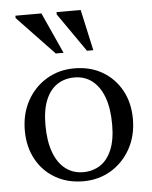

<svg xmlns="http://www.w3.org/2000/svg" viewBox="-51 -720 613 772"><g transform="rotate(-5 256.0 -333.5)"><path d="M257 -26.5Q296 -26.5 325.8 -45.8Q355.5 -65 372.5 -105.2Q389.5 -145.5 389.5 -207Q389.5 -273 372.8 -317.8Q356 -362.5 325.8 -385.8Q295.5 -409 254.5 -409Q215.5 -409 185.8 -389.8Q156 -370.5 139 -330.5Q122 -290.5 122 -228.5Q122 -163 138.8 -118Q155.5 -73 186 -49.8Q216.5 -26.5 257 -26.5ZM254.5 10Q191 10 141.8 -18.5Q92.5 -47 65 -97.5Q37.5 -148 37.5 -213.5Q37.5 -280.5 66.2 -333Q95 -385.5 144.8 -415.5Q194.5 -445.5 257 -445.5Q321.5 -445.5 370.2 -417Q419 -388.5 446.8 -338.2Q474.5 -288 474.5 -222Q474.5 -155 445.5 -102.5Q416.5 -50 366.8 -20Q317 10 254.5 10ZM220 -511.5H188.5L40 -667.5V-677H145ZM340 -511.5H314.5L206 -667.5V-677H303.5Z"/></g></svg>

Font: Newsreader 24pt
Style: Regular
Weight: 400
Designer: Hugues Gentile
Foundry: Production Type
Version: Version 1.003